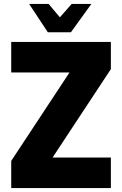

<svg xmlns="http://www.w3.org/2000/svg" viewBox="-20 -955 619 975"><path d="M37 0V-138L333 -587H37V-742H543V-604L247 -155H543V0ZM223 -791 128 -935H227L284 -867L344 -935H444L340 -791Z"/></svg>

Font: Exo Thin ExtraBold
Style: Regular
Weight: 800
Version: Version 2.000